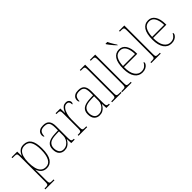

<svg xmlns="http://www.w3.org/2000/svg" viewBox="119 -1862 3198 3198"><g transform="rotate(-45 1718.0 -263.0)"><path d="M22 240V220H43Q73 220 87.5 216Q102 212 106 195.5Q110 179 110 143V-442Q110 -476 106 -492Q102 -508 86.5 -512Q71 -516 35 -516H2V-536H135L137 -434H141Q158 -481 193.5 -513.5Q229 -546 290 -546Q380 -546 423.5 -481.5Q467 -417 467 -279Q467 -130 420 -60Q373 10 292 10Q233 10 195 -21Q157 -52 138 -108H136Q136 -93 137 -64Q138 -35 138 13V143Q138 179 142.5 195.5Q147 212 161 216Q175 220 205 220H236V240ZM294 -15Q366 -15 402.5 -83.5Q439 -152 439 -276Q439 -398 405 -459.5Q371 -521 291 -521Q236 -521 202.5 -490.5Q169 -460 153.5 -405Q138 -350 138 -278Q138 -198 153 -139Q168 -80 202 -47.5Q236 -15 294 -15Z M707 10Q651 10 614 -28Q577 -66 577 -146Q577 -224 628.5 -261.5Q680 -299 790 -303L865 -306V-371Q865 -417 856 -450Q847 -483 821.5 -500Q796 -517 749 -517Q685 -517 660.5 -486Q636 -455 636 -395Q615 -395 615 -440Q615 -464 627.5 -487.5Q640 -511 669.5 -526.5Q699 -542 749 -542Q826 -542 859.5 -500.5Q893 -459 893 -379V-107Q893 -70 897 -51.5Q901 -33 912.5 -26.5Q924 -20 948 -20H953V0H872L867 -99H865Q853 -75 833 -49.5Q813 -24 782 -7Q751 10 707 10ZM710 -15Q755 -15 790 -39.5Q825 -64 845 -101.5Q865 -139 865 -178V-283L788 -280Q685 -277 645 -241.5Q605 -206 605 -145Q605 -92 629.5 -53.5Q654 -15 710 -15Z M1044 0V-20H1059Q1089 -20 1103 -24Q1117 -28 1121.5 -44.5Q1126 -61 1126 -97V-441Q1126 -476 1121.5 -492Q1117 -508 1101.5 -512Q1086 -516 1051 -516H1039V-536H1150L1153 -428H1155Q1165 -455 1181.5 -482Q1198 -509 1222.5 -526.5Q1247 -544 1283 -544Q1320 -544 1340 -525Q1360 -506 1360 -479Q1360 -464 1355 -453.5Q1350 -443 1339 -443Q1339 -481 1325.5 -500Q1312 -519 1278 -519Q1241 -519 1212.5 -484Q1184 -449 1169 -394Q1154 -339 1154 -280V-97Q1154 -61 1158 -44.5Q1162 -28 1176.5 -24Q1191 -20 1221 -20H1247V0Z M1534 10Q1478 10 1441 -28Q1404 -66 1404 -146Q1404 -224 1455.5 -261.5Q1507 -299 1617 -303L1692 -306V-371Q1692 -417 1683 -450Q1674 -483 1648.5 -500Q1623 -517 1576 -517Q1512 -517 1487.5 -486Q1463 -455 1463 -395Q1442 -395 1442 -440Q1442 -464 1454.5 -487.5Q1467 -511 1496.5 -526.5Q1526 -542 1576 -542Q1653 -542 1686.5 -500.5Q1720 -459 1720 -379V-107Q1720 -70 1724 -51.5Q1728 -33 1739.5 -26.5Q1751 -20 1775 -20H1780V0H1699L1694 -99H1692Q1680 -75 1660 -49.5Q1640 -24 1609 -7Q1578 10 1534 10ZM1537 -15Q1582 -15 1617 -39.5Q1652 -64 1672 -101.5Q1692 -139 1692 -178V-283L1615 -280Q1512 -277 1472 -241.5Q1432 -206 1432 -145Q1432 -92 1456.5 -53.5Q1481 -15 1537 -15Z M1834 0V-20H1854Q1891 -20 1907 -24Q1923 -28 1927 -43.5Q1931 -59 1931 -94V-662Q1931 -699 1927 -715.5Q1923 -732 1908.5 -736Q1894 -740 1864 -740H1834V-760H1959V-94Q1959 -59 1963 -43.5Q1967 -28 1983.5 -24Q2000 -20 2036 -20H2057V0Z M2071 0V-20H2091Q2128 -20 2144 -24Q2160 -28 2164 -43.5Q2168 -59 2168 -94V-662Q2168 -699 2164 -715.5Q2160 -732 2145.5 -736Q2131 -740 2101 -740H2071V-760H2196V-94Q2196 -59 2200 -43.5Q2204 -28 2220.5 -24Q2237 -20 2273 -20H2294V0Z M2545 10Q2459 10 2409 -60.5Q2359 -131 2359 -262Q2359 -403 2405 -472.5Q2451 -542 2536 -542Q2614 -542 2657 -475Q2700 -408 2700 -290V-274H2388Q2387 -144 2430.5 -79.5Q2474 -15 2545 -15Q2597 -15 2628.5 -41Q2660 -67 2676 -102Q2685 -96 2685 -82Q2685 -66 2669 -44Q2653 -22 2621.5 -6Q2590 10 2545 10ZM2672 -298Q2671 -396 2637.5 -456.5Q2604 -517 2535 -517Q2461 -517 2427 -457.5Q2393 -398 2389 -298ZM2569 -606Q2550 -624 2525.5 -652.5Q2501 -681 2478.5 -710Q2456 -739 2445 -756V-766H2488Q2498 -744 2512.5 -717Q2527 -690 2543.5 -664Q2560 -638 2573 -619V-606Z M2757 0V-20H2777Q2814 -20 2830 -24Q2846 -28 2850 -43.5Q2854 -59 2854 -94V-662Q2854 -699 2850 -715.5Q2846 -732 2831.5 -736Q2817 -740 2787 -740H2757V-760H2882V-94Q2882 -59 2886 -43.5Q2890 -28 2906.5 -24Q2923 -20 2959 -20H2980V0Z M3231 10Q3145 10 3095 -60.5Q3045 -131 3045 -262Q3045 -403 3091 -472.5Q3137 -542 3222 -542Q3300 -542 3343 -475Q3386 -408 3386 -290V-274H3074Q3073 -144 3116.5 -79.5Q3160 -15 3231 -15Q3283 -15 3314.5 -41Q3346 -67 3362 -102Q3371 -96 3371 -82Q3371 -66 3355 -44Q3339 -22 3307.5 -6Q3276 10 3231 10ZM3358 -298Q3357 -396 3323.5 -456.5Q3290 -517 3221 -517Q3147 -517 3113 -457.5Q3079 -398 3075 -298Z"/></g></svg>

Font: Noto Serif Lao SemiCondensed Thin
Style: Regular
Weight: 100
Width: 4
Designer: Monotype Design Team
Foundry: Monotype Imaging Inc.
Version: Version 2.003; ttfautohint (v1.8.4.7-5d5b)